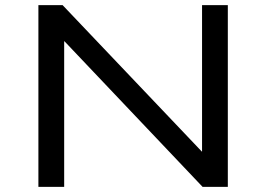

<svg xmlns="http://www.w3.org/2000/svg" viewBox="-20 -725 1033 745"><path d="M129 0V-705H223L763 -137H764V-705H864V0H766L230 -565H229V0Z"/></svg>

Font: Nunito Sans 7pt Expanded
Style: Regular
Weight: 400
Width: 7
Designer: Vernon Adams
Foundry: Vernon Adams
Version: Version 3.101;gftools[0.9.27]